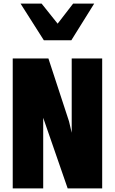

<svg xmlns="http://www.w3.org/2000/svg" viewBox="-20 -1051 640 1071"><path d="M51 -725H250L365 -374L380 -310.5V-725H550V0H357.5L221 -394V0H51ZM94.5 -1031H212L301.5 -919L388 -1031H505.5L378 -826.5H224.5Z"/></svg>

Font: JuliaMono Black
Style: Regular
Weight: 900
Monospace: yes
Designer: cormullion
Foundry: corm
Version: Version 0.054; ttfautohint (v1.8.4)